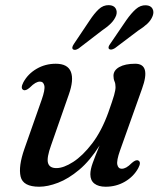

<svg xmlns="http://www.w3.org/2000/svg" viewBox="-20 -716 630 747"><path d="M518 -91.5Q530.5 -85.5 518 -62Q500 -29 466 -9.2Q432 10.5 391 10.5Q363 10.5 347.2 -1.8Q331.5 -14 331.5 -38Q331.5 -56.5 340.8 -82.2Q350 -108 367.5 -150Q330 -90.5 288.2 -55.5Q246.5 -20.5 206 -5Q165.5 10.5 132.5 10.5Q69.5 10.5 60.2 -29Q51 -68.5 75 -137L142 -327.5Q156 -367 152.5 -382.8Q149 -398.5 135.5 -398.5Q127 -398.5 117.8 -393.2Q108.5 -388 95.5 -375Q80 -361.5 71 -366Q58.5 -372 71 -396Q89 -429 122.8 -448.5Q156.5 -468 197 -468Q243.5 -468 255.8 -436.5Q268 -405 247.5 -347.5L179 -151.5Q161 -102 166.8 -82Q172.5 -62 199.5 -62Q227.5 -62 264.8 -86Q302 -110 338.8 -158.2Q375.5 -206.5 401.5 -278.5Q418 -325 423.8 -345.2Q429.5 -365.5 429.5 -377Q429.5 -390.5 425.5 -399.5Q421.5 -408.5 421.5 -421Q421.5 -442.5 444.2 -455.2Q467 -468 506 -468Q568 -468 532.5 -370.5L447 -130.5Q433 -91 436.5 -75.2Q440 -59.5 453.5 -59.5Q462 -59.5 471.2 -64.5Q480.5 -69.5 493.5 -82.5Q509 -96 518 -91.5ZM328.5 -636Q346.5 -663.5 364 -680Q381.5 -696.5 403.5 -696Q422.5 -695.5 429.8 -683.5Q437 -671.5 432 -656Q425.5 -639 411.5 -625Q397.5 -611 376.5 -597L286 -527.5Q271 -518 263.5 -524.5Q257.5 -530 267.5 -545ZM471.5 -637.5Q490.5 -664.5 508.5 -680.5Q526.5 -696.5 548 -695.5Q566.5 -694.5 573.2 -682.2Q580 -670 574 -654Q567.5 -637 553 -623.5Q538.5 -610 517 -596.5L427 -528.5Q411 -519 404 -526Q398.5 -532 409.5 -546.5Z"/></svg>

Font: Fraunces 9pt
Style: Italic
Weight: 400
Italic angle: -16°
Version: Version 1.000;[b76b70a41]